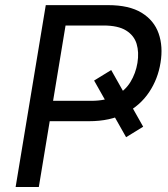

<svg xmlns="http://www.w3.org/2000/svg" viewBox="-20 -748 674 768"><path d="M424.8 -467.8 552.7 -241.2 484.4 -199.2 356.4 -425.8ZM42.5 0 163.1 -727.5H412.1Q496.6 -727.5 546.4 -697Q596.2 -666.5 614.5 -614.3Q632.8 -562 622.1 -497.1Q611.8 -432.1 576.4 -379.2Q541 -326.2 481 -294.7Q420.9 -263.2 335.9 -263.2H159.7L173.3 -344.7H344.7Q403.8 -344.7 442.1 -365Q480.5 -385.3 501.7 -419.9Q522.9 -454.6 529.8 -496.6Q536.6 -539.1 526.4 -572.8Q516.1 -606.4 484.1 -626.2Q452.1 -646 393.6 -646H242.2L135.3 0Z"/></svg>

Font: Inter Variable
Style: Italic
Weight: 400
Italic angle: -9.39999°
Designer: Rasmus Andersson
Foundry: rsms
Version: Version 4.001;git-9221beed3